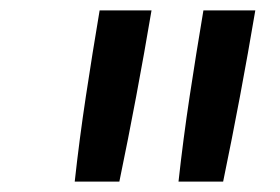

<svg xmlns="http://www.w3.org/2000/svg" viewBox="-20 -792 540 370"><path d="M324 -442Q333 -524 345.5 -606.5Q358 -689 372 -772H472Q458 -689 442.5 -606.5Q427 -524 410 -442ZM124 -442Q133 -524 145.5 -606.5Q158 -689 172 -772H272Q258 -689 242.5 -606.5Q227 -524 210 -442Z"/></svg>

Font: Iosevka Curly Slab Medium
Style: Italic
Weight: 500
Italic angle: -9°
Monospace: yes
Designer: Belleve Invis
Foundry: Belleve Invis
Version: Version 22.1.2; ttfautohint (v1.8.4)